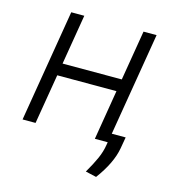

<svg xmlns="http://www.w3.org/2000/svg" viewBox="-107 -638 834 902"><g transform="rotate(15 310.5 -186.5)"><path d="M192.1 -545.5 151.6 -302.2H439.6L480.1 -545.5H543.7L460.2 -43.7H527.7L518.1 11.7Q505 85.9 441.4 171.5L388.5 159.4Q414.4 115.1 429.5 81.1Q444.6 47.2 449.9 12.8L452.1 0H389.6L429.7 -242.5H141.7L101.2 0H38L128.6 -545.5Z"/></g></svg>

Font: Karasuma Gothic
Style: Light Italic
Weight: 300
Italic angle: 9.39998°
Designer: Rasmus Andersson / Ryoko Nishizuka
Foundry: rsms
Version: Version 1.00